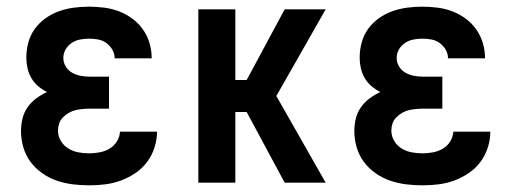

<svg xmlns="http://www.w3.org/2000/svg" viewBox="-20 -548 1540 576"><path d="M248 8Q223 8 198.5 5Q174 2 150.5 -6Q127 -14 106.5 -28.5Q86 -43 71.5 -62.5Q57 -82 50 -106Q43 -130 43 -155Q43 -174 47.5 -192.5Q52 -211 63 -226.5Q74 -242 89 -253Q104 -264 121 -272Q107 -279 94.5 -289.5Q82 -300 74 -314Q66 -328 62.5 -343.5Q59 -359 59 -375Q59 -398 65 -420.5Q71 -443 84.5 -461.5Q98 -480 117 -493.5Q136 -507 157.5 -514.5Q179 -522 201.5 -525Q224 -528 247 -528Q270 -528 293 -525Q316 -522 337 -514Q358 -506 376.5 -492.5Q395 -479 408.5 -460Q422 -441 428.5 -419Q435 -397 435 -374V-373H324Q324 -387 317 -399Q310 -411 299 -419Q288 -427 274.5 -429.5Q261 -432 247 -432Q234 -432 220.5 -429.5Q207 -427 195.5 -419.5Q184 -412 177 -400Q170 -388 170 -374Q170 -360 177.5 -348Q185 -336 197 -329.5Q209 -323 222.5 -320.5Q236 -318 250 -318H307V-222H250Q239 -222 228 -221Q217 -220 206.5 -217.5Q196 -215 186.5 -209.5Q177 -204 169 -196Q161 -188 157.5 -177.5Q154 -167 154 -156Q154 -140 162.5 -125.5Q171 -111 185 -102.5Q199 -94 215 -91Q231 -88 248 -88Q263 -88 279 -91Q295 -94 308.5 -102Q322 -110 330.5 -123.5Q339 -137 340 -153H451Q451 -129 443.5 -105.5Q436 -82 421.5 -62.5Q407 -43 386.5 -29Q366 -15 343 -6.5Q320 2 296 5Q272 8 248 8Z M575 0V-520H686V-308H720L834 -520H957L809 -260L957 0H834L720 -212H686V0Z M1248 8Q1223 8 1198.5 5Q1174 2 1150.5 -6Q1127 -14 1106.5 -28.5Q1086 -43 1071.5 -62.5Q1057 -82 1050 -106Q1043 -130 1043 -155Q1043 -174 1047.5 -192.5Q1052 -211 1063 -226.5Q1074 -242 1089 -253Q1104 -264 1121 -272Q1107 -279 1094.5 -289.5Q1082 -300 1074 -314Q1066 -328 1062.5 -343.5Q1059 -359 1059 -375Q1059 -398 1065 -420.5Q1071 -443 1084.5 -461.5Q1098 -480 1117 -493.5Q1136 -507 1157.5 -514.5Q1179 -522 1201.5 -525Q1224 -528 1247 -528Q1270 -528 1293 -525Q1316 -522 1337 -514Q1358 -506 1376.5 -492.5Q1395 -479 1408.5 -460Q1422 -441 1428.5 -419Q1435 -397 1435 -374V-373H1324Q1324 -387 1317 -399Q1310 -411 1299 -419Q1288 -427 1274.5 -429.5Q1261 -432 1247 -432Q1234 -432 1220.5 -429.5Q1207 -427 1195.5 -419.5Q1184 -412 1177 -400Q1170 -388 1170 -374Q1170 -360 1177.5 -348Q1185 -336 1197 -329.5Q1209 -323 1222.5 -320.5Q1236 -318 1250 -318H1307V-222H1250Q1239 -222 1228 -221Q1217 -220 1206.5 -217.5Q1196 -215 1186.5 -209.5Q1177 -204 1169 -196Q1161 -188 1157.5 -177.5Q1154 -167 1154 -156Q1154 -140 1162.5 -125.5Q1171 -111 1185 -102.5Q1199 -94 1215 -91Q1231 -88 1248 -88Q1263 -88 1279 -91Q1295 -94 1308.5 -102Q1322 -110 1330.5 -123.5Q1339 -137 1340 -153H1451Q1451 -129 1443.5 -105.5Q1436 -82 1421.5 -62.5Q1407 -43 1386.5 -29Q1366 -15 1343 -6.5Q1320 2 1296 5Q1272 8 1248 8Z"/></svg>

Font: Iosevka SS18
Style: Bold
Weight: 700
Monospace: yes
Designer: Belleve Invis
Foundry: Belleve Invis
Version: Version 25.1.1; ttfautohint (v1.8.4)